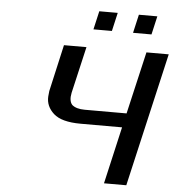

<svg xmlns="http://www.w3.org/2000/svg" viewBox="-59 -941 913 995"><g transform="rotate(5 397.5 -443.0)"><path d="M395 -790 417 -886H513L491 -790ZM601 -790 623 -886H719L697 -790ZM195 -452 250 -695H367L311 -453Q302 -410 320 -390Q342 -371 386 -371H604L679 -695H795L635 0H519L587 -297H371Q272 -297 230.5 -334.5Q189 -372 192 -423Q192 -428 195 -452Z"/></g></svg>

Font: Coval
Style: Medium Italic
Weight: 500
Foundry: Context Ltd
Version: Version 001.000